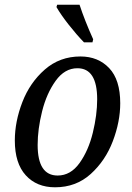

<svg xmlns="http://www.w3.org/2000/svg" viewBox="-20 -786 562 816"><path d="M43 -189Q43 -269 75 -352Q107 -435 170.5 -490.5Q234 -546 322 -546Q397 -546 444 -496.5Q491 -447 491 -347Q491 -269 459.5 -186Q428 -103 365.5 -46.5Q303 10 214 10Q136 10 89.5 -41Q43 -92 43 -189ZM393 -364Q393 -496 309 -496Q255 -496 216.5 -442.5Q178 -389 159 -313Q140 -237 140 -170Q140 -40 225 -40Q280 -40 318 -93Q356 -146 374.5 -222Q393 -298 393 -364ZM220 -756 223 -766H318Q340 -699 376 -619L373 -606H337Q305 -639 272 -681Q239 -723 220 -756Z"/></svg>

Font: Noto Serif Narrow
Style: Italic
Weight: 400
Width: 4
Italic angle: -12°
Designer: Monotype Design Team
Foundry: Monotype Imaging Inc.
Version: Version 1.001